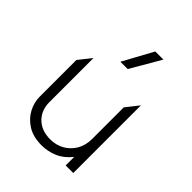

<svg xmlns="http://www.w3.org/2000/svg" viewBox="-216 -870 1003 1003"><g transform="rotate(45 285.5 -368.5)"><path d="M267 15Q204 15 162.5 -11.2Q121 -37.5 100.5 -77Q80 -116.5 80 -157V-429L136 -500V-174Q136 -114 174 -76.5Q212 -39 277 -39Q319 -39 353.8 -58.5Q388.5 -78 409.2 -113.2Q430 -148.5 430 -195V-429L486 -500V0H430V-63Q396.5 -21 354.2 -3Q312 15 267 15ZM249 -585 340 -752H400L303 -585Z"/></g></svg>

Font: Geologica-Sharp
Style: Regular
Weight: 100
Designer: Sindre Bremnes, Frode Helland
Foundry: Monokrom Skriftforlag AS
Version: Version 1.010;gftools[0.9.28]